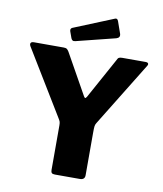

<svg xmlns="http://www.w3.org/2000/svg" viewBox="-101 -1043 957 1125"><g transform="rotate(10 377.5 -481.0)"><path d="M712 -742Q724 -742 727.5 -736Q731 -730 725 -721L490 -339Q484 -330 482.5 -319Q481 -308 481 -279V-27Q481 0 451 0H303Q289 0 284 -5.5Q279 -11 279 -23V-289Q279 -304 276 -311.5Q273 -319 266 -330L31 -716Q25 -727 29 -734.5Q33 -742 48 -742H224Q238 -742 243.5 -738Q249 -734 256 -723L391 -482Q396 -473 399.5 -472.5Q403 -472 409 -481L542 -723Q547 -735 553.5 -738.5Q560 -742 573 -742H712ZM511 -950 536 -879Q543 -856 519 -849L287 -791Q275 -788 269.5 -791Q264 -794 260 -803L246 -842Q241 -858 254 -864L492 -961Q505 -966 511 -950Z"/></g></svg>

Font: Libre Franklin Thin ExtraBold
Style: Regular
Weight: 800
Version: Version 3.000